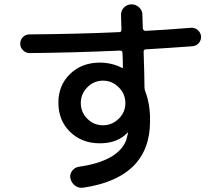

<svg xmlns="http://www.w3.org/2000/svg" viewBox="-20 -830 1040 904"><path d="M391.1 -271Q421.9 -240.2 464.8 -240.2Q507.8 -240.2 539.1 -271Q570.3 -301.8 570.3 -344.7Q570.3 -387.7 539.1 -418.9Q507.8 -450.2 464.8 -450.2Q421.9 -450.2 391.1 -418.9Q360.4 -387.7 360.4 -344.7Q360.4 -301.8 391.1 -271ZM119.1 -580.1Q101.6 -580.1 88.4 -593.3Q75.2 -606.4 75.2 -624Q75.2 -641.6 87.4 -654.8Q99.6 -668 118.2 -668Q346.7 -669.9 542 -678.7Q551.8 -678.7 551.8 -691.4Q549.8 -737.3 549.8 -759.8Q549.8 -781.2 564.5 -795.4Q579.1 -809.6 599.6 -809.6Q619.1 -809.6 634.8 -795.4Q650.4 -781.2 650.4 -761.2Q650.4 -741.2 652.3 -697.3Q652.3 -692.4 656.2 -688.5Q660.2 -684.6 664.1 -684.6Q759.8 -689.5 879.9 -699.2Q897.5 -700.2 911.1 -688.5Q924.8 -676.8 926.8 -659.2Q927.7 -641.6 916.5 -627.9Q905.3 -614.3 886.7 -612.3Q767.6 -603.5 667 -597.7Q656.2 -597.7 656.2 -585.9Q660.2 -473.6 660.2 -420.9Q660.2 -408.2 664.1 -399.4Q687.5 -338.9 686.5 -259.8Q686.5 6.8 372.1 53.7Q349.6 56.6 333 43.9Q316.4 31.2 311.5 9.8Q307.6 -9.8 319.8 -25.9Q332 -42 351.6 -44.9Q536.1 -71.3 574.2 -169.9Q575.2 -171.9 583 -205.1Q583 -206.1 582 -206.1H581.1Q534.2 -155.3 450.2 -155.3Q365.2 -155.3 310.1 -209Q254.9 -262.7 254.9 -346.7Q254.9 -428.7 310.1 -481.9Q365.2 -535.2 450.2 -535.2Q506.8 -535.2 555.7 -509.8H556.6L557.6 -508.8Q558.6 -508.8 558.6 -510.7Q558.6 -523.4 558.1 -546.9Q557.6 -570.3 556.6 -581.1Q556.6 -591.8 544.9 -591.8Q324.2 -582 119.1 -580.1Z"/></svg>

Font: Rounded-X Mgen+ 2m medium
Style: Regular
Weight: 500
Designer: [Source Han Sans]
Ryoko NISHIZUKA  (kana & ideographs); Paul D. Hunt (Latin, Greek & Cyrillic); Wenlong ZHANG  (bopomofo
Version: Version 1.059.20150602